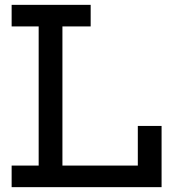

<svg xmlns="http://www.w3.org/2000/svg" viewBox="-20 -772 708 792"><path d="M28 -663V-752H354V-663H237.5V-89H587V0H28V-89H139.5V-663ZM646.5 -252.5V0H548.5V-252.5Z"/></svg>

Font: Hepta Slab ExtraLight Medium
Style: Regular
Weight: 500
Version: Version 1.100